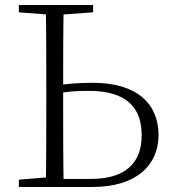

<svg xmlns="http://www.w3.org/2000/svg" viewBox="-20 -743 677 763"><path d="M198 0H348C522 0 610 -87 610 -206C610 -330 525 -414 349 -414C298 -414 248 -411 198 -402V-370C242 -379 284 -382 332 -382C486 -382 543 -313 543 -205C543 -94 477 -32 341 -32H198ZM162 0H233C231 -110 231 -221 231 -333V-389C231 -502 231 -614 233 -723H162C164 -613 164 -502 164 -390V-333C164 -221 164 -110 162 0ZM55 -694 188 -684H212L350 -694V-723H55ZM55 0H198V-40H188L55 -29Z"/></svg>

Font: Source Han Serif CN VF
Style: Regular
Weight: 250
Designer: Ryoko NISHIZUKA 西塚涼子 (kana & ideographs); Frank Grießhammer (Latin, Greek & Cyrillic); Wenlong ZHANG 张文龙 (bopomofo); San
Foundry: Adobe
Version: Version 2.002;hotconv 1.1.0;makeotfexe 2.6.0